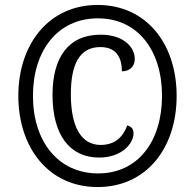

<svg xmlns="http://www.w3.org/2000/svg" viewBox="-20 -745 787 775"><path d="M374 10C570 10 693 -146 693 -358C693 -568 571 -725 374 -725C178 -725 54 -568 54 -358C54 -149 176 10 374 10ZM376 -45C216 -45 113 -173 113 -358C113 -541 213 -671 375 -671C536 -671 634 -542 634 -358C634 -175 537 -45 376 -45ZM380 -109C472 -109 519 -166 519 -207C519 -225 511 -233 494 -239C477 -194 446 -160 386 -160C309 -160 266 -231 266 -364C266 -484 300 -555 385 -555C453 -555 472 -508 472 -457C500 -457 524 -474 524 -507C524 -553 481 -605 386 -605C256 -605 192 -513 192 -362C192 -201 261 -109 380 -109Z"/></svg>

Font: Noto Serif Condensed Black
Style: Italic
Weight: 900
Width: 3
Italic angle: -12°
Designer: Monotype Design Team
Foundry: Monotype Imaging Inc.
Version: Version 2.013